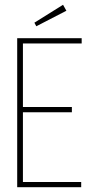

<svg xmlns="http://www.w3.org/2000/svg" viewBox="-20 -784 415 804"><path d="M52 0V-624H322V-602H76V-336H281V-314H76V-22H320V0ZM132 -674 124 -689 244 -764 258 -739Z"/></svg>

Font: Inconsolata Condensed ExtraLight
Style: Regular
Weight: 200
Width: 3
Monospace: yes
Designer: Raph Levien, Cyreal, Brenton Simpson
Foundry: Raph Levien, Cyreal, Google
Version: Version 3.100; ttfautohint (v1.8.4.7-5d5b)